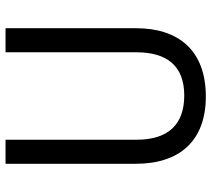

<svg xmlns="http://www.w3.org/2000/svg" viewBox="-55 -699 764 694"><g transform="rotate(-90 327.0 -352.0)"><path d="M572 -242V-714H485V-241C485 -132 437 -68 329 -68C223 -68 169 -127 169 -240V-714H82V-243C82 -84 166 10 325 10C492 10 572 -89 572 -242Z"/></g></svg>

Font: Noto Sans Devanagari SemiCondensed
Style: Regular
Weight: 400
Width: 4
Designer: Jelle Bosma - Monotype Design Team
Foundry: Monotype Imaging Inc.
Version: Version 2.004